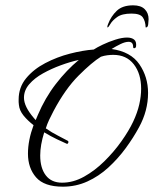

<svg xmlns="http://www.w3.org/2000/svg" viewBox="-20 -683 578 721"><path d="M480 -663Q509 -663 523.5 -648.5Q538 -634 538 -611Q538 -604 536.5 -591.5Q535 -579 527 -580Q526 -604 516 -618Q506 -632 474 -632Q438 -632 420 -619Q402 -606 394.5 -593Q387 -580 384 -580Q383 -580 383 -582Q383 -584 384 -587.5Q385 -591 386 -593Q397 -622 418.5 -642.5Q440 -663 480 -663ZM216 18Q146 18 115.5 -17Q85 -52 85 -106Q85 -156 106 -213Q84 -230 68.5 -249Q53 -268 51 -289Q50 -294 50 -299.5Q50 -305 50 -309Q50 -355 78 -389Q106 -423 150 -446Q194 -469 242.5 -481.5Q291 -494 332 -497Q344 -505 366 -515.5Q388 -526 413 -534Q438 -542 457 -542Q474 -542 483.5 -534.5Q493 -527 491 -509Q490 -503 485 -502Q480 -501 480 -507Q480 -526 463 -526Q450 -526 432.5 -517.5Q415 -509 399 -499Q471 -489 503.5 -441.5Q536 -394 536 -334Q536 -267 502 -205Q481 -166 452 -126.5Q423 -87 387 -54Q351 -21 308 -1.5Q265 18 216 18ZM213 3Q255 3 295.5 -19.5Q336 -42 372 -77.5Q408 -113 436 -152.5Q464 -192 480 -226Q496 -260 503 -291Q510 -322 510 -350Q510 -406 482.5 -441.5Q455 -477 405 -477Q395 -477 383 -475.5Q371 -474 359 -470Q325 -449 275 -399Q225 -349 181 -266Q172 -249 164.5 -233Q157 -217 152 -201Q175 -185 197 -174Q219 -163 235 -154Q237 -152 237 -150Q237 -147 235 -144.5Q233 -142 231 -143Q217 -149 194 -160Q171 -171 146 -186Q131 -138 131 -99Q131 -52 152 -24.5Q173 3 213 3ZM114 -232 122 -251Q149 -315 189.5 -367.5Q230 -420 276 -458Q244 -451 208.5 -438Q173 -425 141.5 -407.5Q110 -390 90 -367Q70 -344 70 -316Q70 -283 107 -240Z"/></svg>

Font: Grey Qo
Style: Regular
Weight: 400
Designer: Robert E. Leuschke
Foundry: Robert E. Leuschke
Version: Version 2.010